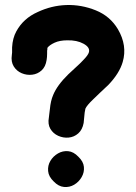

<svg xmlns="http://www.w3.org/2000/svg" viewBox="-20 -744 538 762"><path d="M312 -256Q312 -258 316 -297Q318 -309 319 -313Q325 -326 349 -349Q356 -356 377 -376L410 -407Q454 -453 467 -498Q486 -563 448 -628Q417 -680 360 -703Q303 -726 243 -724Q184 -722 129 -696Q73 -671 45 -620Q30 -593 28 -556V-536Q27 -529 27 -526Q23 -499 34.5 -480.5Q46 -462 66 -453.5Q86 -445 107.5 -447.5Q129 -450 145 -464.5Q161 -479 165 -506Q167 -517 167 -532V-543Q167 -546 168 -548V-554Q176 -565 196.5 -574.5Q217 -584 247 -584Q285 -585 311.5 -570.5Q338 -556 333 -537Q330 -525 309 -504Q299 -493 279 -475Q258 -456 251 -449Q207 -406 191 -367Q181 -344 178 -311Q177 -306 176 -295Q175 -284 174 -278Q169 -251 180 -232.5Q191 -214 211 -205Q231 -196 252.5 -198Q274 -200 290.5 -214.5Q307 -229 312 -256ZM291 -122Q272 -142 250.5 -144Q229 -146 210 -135Q191 -124 180 -105.5Q169 -87 171 -65Q173 -43 193 -24Q212 -4 234 -2Q256 0 274.5 -11Q293 -22 304 -41Q315 -60 313 -81.5Q311 -103 291 -122Z"/></svg>

Font: Balsamiq Sans
Style: Bold
Weight: 700
Designer: Michael Angeles
Foundry: Balsamiq SRL
Version: Version 1.020; ttfautohint (v1.8.4.7-5d5b);gftools[0.9.26]